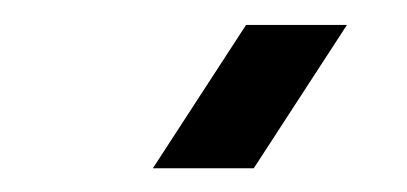

<svg xmlns="http://www.w3.org/2000/svg" viewBox="-20 -870 333 157"><path d="M263.7 -849.6 187.5 -732.4H105L181.2 -849.6Z"/></svg>

Font: Gerhaus
Style: Regular
Weight: 400
Designer: GGBotNet
Foundry: GGBotNet
Version: 1.01